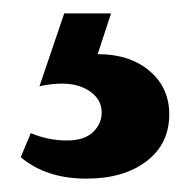

<svg xmlns="http://www.w3.org/2000/svg" viewBox="-20 -20 293 287"><path d="M127 61Q174 61 203.5 86Q233 111 233 151Q233 195 199 221Q165 247 109 247Q49 247 11 215L26 179Q52 190 80 190Q106 190 119 177.5Q132 165 132 148Q132 129 115 117Q98 105 73 105Q56 105 39 109L76 0H146L126 61Z"/></svg>

Font: EauTest
Style: Bold
Weight: 700
Designer: Christian Thalmann (Catharsis Fonts)
Version: Version 0.001;PS 000.001;hotconv 1.0.88;makeotf.lib2.5.64775